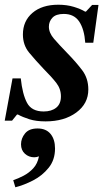

<svg xmlns="http://www.w3.org/2000/svg" viewBox="-23 -500 444 813"><path d="M170 14Q130 14 101.5 5Q73 -4 53 -15H49L28 11H-3L30 -168H65Q72 -101 91.5 -64.5Q111 -28 162 -28Q195 -28 215 -44Q235 -60 235 -92Q235 -124 215 -149.5Q195 -175 162 -208Q127 -245 100.5 -277Q74 -309 74 -354Q74 -411 114.5 -445.5Q155 -480 224 -480Q260 -480 289.5 -471Q319 -462 337 -451H341L367 -479H394L372 -319H338Q334 -376 312.5 -408.5Q291 -441 247 -441Q214 -441 199 -425Q184 -409 184 -387Q184 -361 205.5 -336Q227 -311 262 -275Q300 -236 325.5 -202Q351 -168 351 -121Q351 -61 300 -23.5Q249 14 170 14ZM42 293 33 263Q54 256 77 244Q100 232 118 212.5Q136 193 142 162Q132 166 122 166Q99 166 82.5 151Q66 136 66 111Q66 86 83 65Q100 44 136 44Q172 44 191 67Q210 90 210 129Q210 177 183 210.5Q156 244 117 264Q78 284 42 293Z"/></svg>

Font: STIX Two Text SemiBold
Style: Italic
Weight: 600
Italic angle: -12°
Designer: Ross Mills, John Hudson & Paul Hanslow, Tiro Typeworks Ltd; with prior portions MicroPress Inc. and Coen Hoffman, Elsevi
Foundry: Tiro Typeworks Ltd
Version: Version 2.13 b171